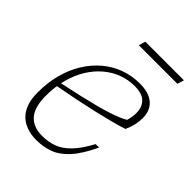

<svg xmlns="http://www.w3.org/2000/svg" viewBox="-191 -753 865 865"><g transform="rotate(45 241.0 -320.5)"><path d="M333 -476Q292.5 -476 255 -462Q217.5 -448 185.8 -421Q154 -394 130.5 -355.8Q107 -317.5 93.8 -268.5Q80.5 -219.5 80.5 -162Q80.5 -89.5 110.2 -55.8Q140 -22 196.5 -22Q236 -22 269 -34.2Q302 -46.5 332.2 -77.8Q362.5 -109 393.5 -166.5H415.5Q381.5 -94 346.2 -55.8Q311 -17.5 272.8 -3.8Q234.5 10 190.5 10Q148.5 10 115 -6.2Q81.5 -22.5 62.8 -57Q44 -91.5 44 -147Q44 -210 58.5 -264Q73 -318 100 -361.5Q127 -405 164 -436.2Q201 -467.5 246 -484Q291 -500.5 342 -500.5Q381.5 -500.5 407.8 -488.5Q434 -476.5 447.5 -453.8Q461 -431 461 -399Q461 -379 456 -356.2Q451 -333.5 440 -309.5Q405.5 -298.5 366.8 -288.5Q328 -278.5 284.8 -268.5Q241.5 -258.5 191 -248.2Q140.5 -238 81.5 -227L81 -248Q142.5 -261 190.2 -272Q238 -283 274.2 -292.5Q310.5 -302 337.2 -310.8Q364 -319.5 383.2 -327.5Q402.5 -335.5 416.5 -344Q427 -379 423.8 -409Q420.5 -439 399 -457.5Q377.5 -476 333 -476ZM216 -619 225.5 -651H471.5L462 -619Z"/></g></svg>

Font: Newsreader 9pt ExtraLight
Style: Italic
Weight: 250
Italic angle: -17°
Designer: Hugues Gentile
Foundry: Production Type
Version: Version 1.003